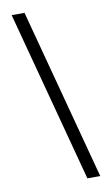

<svg xmlns="http://www.w3.org/2000/svg" viewBox="-98 -787 545 984"><g transform="rotate(-10 174.5 -294.5)"><path d="M274 151 37 -740H104L341 151Z"/></g></svg>

Font: IBM Plex Sans Condensed
Style: Regular
Weight: 400
Width: 3
Designer: Mike Abbink, Paul van der Laan, Pieter van Rosmalen
Foundry: Bold Monday
Version: Version 1.1